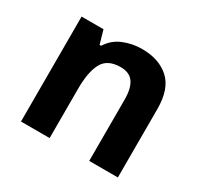

<svg xmlns="http://www.w3.org/2000/svg" viewBox="-122 -710 902 865"><g transform="rotate(30 328.5 -278.0)"><path d="M388 -556Q476 -556 529 -508.5Q582 -461 582 -356V0H433V-319Q433 -378 412 -407.5Q391 -437 345 -437Q277 -437 252 -390.5Q227 -344 227 -257V0H78V-546H192L212 -476H220Q246 -518 291.5 -537Q337 -556 388 -556Z"/></g></svg>

Font: Noto Sans Gurmukhi
Style: Bold
Weight: 700
Designer: Jelle Bosma - Monotype Design Team
Foundry: Monotype Imaging Inc.
Version: Version 2.004; ttfautohint (v1.8.4.7-5d5b)